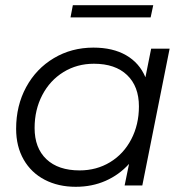

<svg xmlns="http://www.w3.org/2000/svg" viewBox="-20 -713 718 738"><path d="M632 -526 527 0H459L476 -83Q438 -41 386 -18Q334 5 271 5Q204 5 152 -22Q100 -49 71 -99.5Q42 -150 42 -218Q42 -307 80.5 -378Q119 -449 187 -489.5Q255 -530 339 -530Q414 -530 465 -500.5Q516 -471 539 -416L561 -526ZM514 -304Q514 -381 468.5 -424.5Q423 -468 341 -468Q276 -468 224 -436Q172 -404 142.5 -347.5Q113 -291 113 -221Q113 -144 158.5 -101Q204 -58 286 -58Q351 -58 403 -89.5Q455 -121 484.5 -177.5Q514 -234 514 -304ZM260 -693H569L559 -646H251Z"/></svg>

Font: Idrija
Style: Italic
Weight: 400
Italic angle: -11.3°
Designer: Julieta Ulanovsky
Foundry: Julieta Ulanovsky
Version: Version 7.200